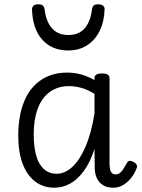

<svg xmlns="http://www.w3.org/2000/svg" viewBox="-20 -857 661 894"><path d="M233 17Q182 17 144 -11.5Q106 -40 85.5 -94.5Q65 -149 65 -226Q65 -278 74 -323Q83 -368 101.5 -404.5Q120 -441 148 -466.5Q176 -492 212 -505.5Q248 -519 292 -519Q327 -519 357.5 -510.5Q388 -502 420 -484V-493Q420 -504 428.5 -509.5Q437 -515 455 -515Q473 -515 481.5 -509.5Q490 -504 490 -493V-99Q490 -81 492.5 -69Q495 -57 501.5 -51Q508 -45 518 -45Q528 -45 536.5 -50.5Q545 -56 553 -68Q561 -80 571 -98Q575 -107 583 -108Q591 -109 601 -103Q612 -98 616 -90Q620 -82 616 -73Q606 -47 589.5 -27Q573 -7 552.5 5Q532 17 508 17Q486 17 470.5 10.5Q455 4 443.5 -8.5Q432 -21 426.5 -39Q421 -57 421 -80Q421 -100 420.5 -121Q420 -142 420 -164Q400 -101 370.5 -61Q341 -21 306.5 -2Q272 17 233 17ZM137 -228Q137 -178 147.5 -136.5Q158 -95 182.5 -71.5Q207 -48 244 -48Q282 -48 316.5 -79.5Q351 -111 378 -173.5Q405 -236 420 -329V-420Q386 -441 356.5 -448.5Q327 -456 300 -456Q269 -456 243.5 -446Q218 -436 198 -417.5Q178 -399 164.5 -371.5Q151 -344 144 -308.5Q137 -273 137 -228ZM298 -622Q222 -622 177 -672Q132 -722 129 -813Q129 -823 135.5 -830Q142 -837 158 -837Q174 -837 180 -830.5Q186 -824 188 -813Q194 -758 221.5 -726Q249 -694 298 -694Q348 -694 375 -726Q402 -758 408 -813Q410 -825 416 -831Q422 -837 437 -837Q453 -837 460.5 -830Q468 -823 467 -813Q465 -755 443.5 -712Q422 -669 384.5 -645.5Q347 -622 298 -622Z"/></svg>

Font: Playwrite GB S Light
Style: Regular
Weight: 300
Designer: Veronika Burian, José Scaglione
Foundry: TypeTogether
Version: Version 1.002